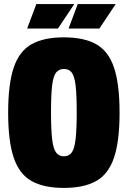

<svg xmlns="http://www.w3.org/2000/svg" viewBox="-20 -911 626 941"><path d="M293 10Q195 10 135 -23.5Q75 -57 47.5 -137.5Q20 -218 20 -359Q20 -500 47.5 -580.5Q75 -661 135 -694.5Q195 -728 293 -728Q391 -728 451 -694.5Q511 -661 538.5 -580.5Q566 -500 566 -359Q566 -218 538.5 -137.5Q511 -57 451 -23.5Q391 10 293 10ZM356 -361Q356 -447 350.5 -492.5Q345 -538 331.5 -555.5Q318 -573 293 -573Q269 -573 255 -555.5Q241 -538 235.5 -492.5Q230 -447 230 -361Q230 -276 235.5 -229Q241 -182 255 -163.5Q269 -145 293 -145Q318 -145 331.5 -163.5Q345 -182 350.5 -229Q356 -276 356 -361ZM158 -891H344L264 -771H113ZM361 -891H547L467 -771H316Z"/></svg>

Font: Protest Strike
Style: Regular
Weight: 400
Designer: Octavio Pardo
Foundry: Ashler Design
Version: Version 2.005; ttfautohint (v1.8.4.7-5d5b)